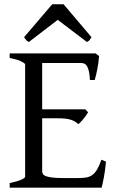

<svg xmlns="http://www.w3.org/2000/svg" viewBox="-20 -860 536 880"><path d="M465.8 -119.1Q461.9 -77.1 455.8 -45.7Q449.7 -14.2 445.8 0H24.4V-21Q57.6 -27.8 76.4 -35.9Q95.2 -43.9 95.2 -50.8V-564Q95.2 -569.8 77.4 -578.6Q59.6 -587.4 24.4 -594.2V-615.2H418L434.1 -603Q433.1 -590.3 431.2 -575.2Q429.2 -560.1 426.3 -544.9Q423.3 -529.8 420.2 -516.1Q417 -502.4 414.1 -493.2H392.1Q391.1 -515.6 387.9 -530.8Q384.8 -545.9 379.9 -554.9Q375 -564 367.9 -567.6Q360.8 -571.3 352.1 -571.3H173.3V-358.9H371.1L383.8 -345.2Q379.9 -338.4 374.3 -330.6Q368.7 -322.8 362.5 -315.2Q356.4 -307.6 350.3 -301.3Q344.2 -294.9 338.9 -291Q331.5 -298.3 323 -303.2Q314.5 -308.1 303.5 -311.5Q292.5 -314.9 277.6 -316.4Q262.7 -317.9 242.2 -317.9H173.3V-75.2Q173.3 -67.9 176.8 -62.3Q180.2 -56.6 190.9 -52.5Q201.7 -48.3 221.2 -46.1Q240.7 -43.9 272.9 -43.9H335.9Q358.4 -43.9 374.3 -46.4Q390.1 -48.8 402.3 -57.4Q414.6 -65.9 424.6 -82.5Q434.6 -99.1 444.8 -127.9ZM399.4 -689.5Q393.6 -680.2 390.1 -675.8Q386.7 -671.4 378.4 -667.5L244.6 -769L112.3 -667.5Q108.4 -669.4 105.7 -671.4Q103 -673.3 100.8 -675.8Q98.6 -678.2 96.2 -681.6Q93.8 -685.1 90.3 -689.5L219.2 -840.3H271.5Z"/></svg>

Font: Gentium Unicode
Style: Regular
Weight: 400
Version: Version 1.009